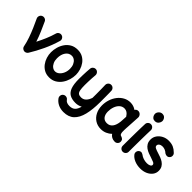

<svg xmlns="http://www.w3.org/2000/svg" viewBox="42 -1718 2937 2937"><g transform="rotate(45 1510.0 -249.5)"><path d="M63 -533.2Q87.4 -544.4 112.8 -535.4Q138.2 -526.4 149.4 -502Q181.2 -434.1 215.8 -354Q250.5 -273.9 277.3 -190.9Q314.5 -262.2 346.7 -337.9Q378.9 -413.6 401.4 -492.2Q408.7 -517.6 432.4 -530.8Q456.1 -543.9 481.4 -536.1Q506.8 -528.8 520 -505.1Q533.2 -481.4 525.4 -456.1Q488.3 -328.1 432.1 -209.5Q376 -90.8 312.5 12.2Q299.3 33.7 274.9 40.5Q248 47.9 223.4 33Q198.7 18.1 193.4 -9.8Q179.2 -82.5 152.6 -158.4Q126 -234.4 94 -308.1Q62 -381.8 31.2 -446.8Q20 -471.2 29.5 -496.8Q39.1 -522.5 63 -533.2Z M813.5 -553.7Q877.4 -553.7 924.6 -527.3Q971.7 -501 1002.9 -457.8Q1034.2 -414.6 1049.6 -363.3Q1064.9 -312 1064.9 -262.7Q1064.9 -208.5 1048.3 -152.3Q1031.7 -96.2 998.5 -48.8Q965.3 -1.5 915.8 27.8Q866.2 57.1 800.3 57.1Q739.7 57.1 693.1 31.5Q646.5 5.9 614.5 -36.9Q582.5 -79.6 566.2 -131.8Q549.8 -184.1 549.8 -237.3Q549.8 -291 565.4 -346.7Q581.1 -402.3 613.3 -449.2Q645.5 -496.1 695.3 -524.9Q745.1 -553.7 813.5 -553.7ZM813.5 -424.3Q754.4 -424.3 717.3 -372.3Q680.2 -320.3 680.2 -237.3Q680.2 -187 697.3 -149.9Q714.4 -112.8 741.7 -92.5Q769 -72.3 800.3 -72.3Q835 -72.3 866 -97.4Q897 -122.6 916.3 -165.8Q935.5 -209 935.5 -262.7Q935.5 -309.6 919.4 -345.9Q903.3 -382.3 875.7 -403.3Q848.1 -424.3 813.5 -424.3Z M1222.2 -539.1Q1248.5 -536.1 1265.6 -514.6Q1282.7 -493.2 1280.3 -466.8Q1276.9 -435.5 1274.7 -395.5Q1272.5 -355.5 1271.2 -316.2Q1270 -276.9 1270 -248.5Q1270 -178.2 1277.8 -139.9Q1285.6 -101.6 1305.7 -86.9Q1325.7 -72.3 1361.8 -72.3Q1410.2 -72.3 1442.9 -105.2Q1475.6 -138.2 1492.7 -192.4Q1493.2 -226.1 1493.2 -266.6Q1493.2 -333.5 1492.4 -385.5Q1491.7 -437.5 1490.2 -467.8Q1489.3 -494.6 1507.3 -514.6Q1525.4 -534.7 1552.2 -535.6Q1579.1 -536.6 1598.9 -518.3Q1618.7 -500 1620.1 -473.1Q1621.1 -452.6 1621.6 -423.1Q1622.1 -393.6 1622.3 -347.4Q1622.6 -301.3 1622.6 -231.4Q1622.6 -70.3 1594.5 43.5Q1566.4 157.2 1502.4 217Q1438.5 276.9 1330.6 276.9Q1265.6 276.9 1213.4 251.5Q1161.1 226.1 1129.4 180.2Q1114.7 158.2 1119.6 131.3Q1124.5 104.5 1146.5 89.8Q1168.5 75.2 1195.3 80.1Q1222.2 85 1236.8 106.9Q1264.2 146.5 1330.6 146.5Q1388.7 146.5 1421.9 115.5Q1455.1 84.5 1471.2 20Q1447.3 33.7 1419.7 41Q1392.1 48.3 1361.8 48.3Q1285.6 48.3 1236.6 20.5Q1187.5 -7.3 1164.1 -72.3Q1140.6 -137.2 1140.6 -248.5Q1140.6 -282.7 1141.8 -325.4Q1143.1 -368.2 1145.3 -409.7Q1147.5 -451.2 1150.9 -481.4Q1153.3 -507.8 1174.6 -524.7Q1195.8 -541.5 1222.2 -539.1Z M2207 42.5Q2168.5 42.5 2140.4 27.3Q2112.3 12.2 2093.8 -15.1Q2059.1 19.5 2014.6 38.3Q1970.2 57.1 1918.5 57.1Q1847.7 57.1 1793.2 22.5Q1738.8 -12.2 1708 -72.8Q1677.2 -133.3 1676.3 -210Q1675.8 -277.3 1696 -339.1Q1716.3 -400.9 1753.9 -449.2Q1791.5 -497.6 1843 -525.6Q1894.5 -553.7 1955.6 -553.7Q2021.5 -553.7 2076.7 -515.1Q2085 -531.2 2101.6 -540Q2118.2 -548.8 2138.2 -545.9Q2165 -542.5 2183.1 -520.5Q2201.2 -498.5 2199.7 -472.7L2186.5 -244.6Q2186 -239.3 2185.5 -233.4Q2184.6 -212.4 2183.8 -185.5Q2183.1 -158.7 2184.1 -143.6Q2185.5 -121.6 2193.6 -105Q2201.7 -88.4 2228 -83.5Q2243.7 -78.1 2257.8 -64.5Q2272 -50.8 2272.5 -22Q2272.5 4.9 2253.2 23.7Q2233.9 42.5 2207 42.5ZM1919.9 -72.3Q1979 -72.3 2012.9 -116.5Q2046.9 -160.6 2055.2 -243.2Q2055.2 -250 2055.7 -255.9Q2055.7 -260.3 2056.6 -264.2L2061.5 -351.1Q2057.6 -355.5 2054.7 -360.8Q2036.6 -390.6 2011.2 -407.5Q1985.8 -424.3 1954.1 -424.3Q1908.2 -424.3 1874.8 -394Q1841.3 -363.8 1823.7 -314.5Q1806.2 -265.1 1806.6 -208.5Q1807.6 -145 1836.9 -108.6Q1866.2 -72.3 1919.9 -72.3Z M2340.8 -694.8Q2340.8 -725.1 2365 -750.7Q2389.2 -776.4 2423.3 -776.4Q2451.7 -776.4 2468.5 -762.7Q2485.4 -749 2492.9 -730.7Q2500.5 -712.4 2500.5 -698.2Q2500.5 -681.6 2491.5 -661.9Q2482.4 -642.1 2464.6 -627.9Q2446.8 -613.8 2420.9 -613.8Q2390.1 -613.8 2372.6 -628.2Q2355 -642.6 2347.9 -661.6Q2340.8 -680.7 2340.8 -694.8ZM2412.1 -539.1Q2439 -538.1 2457 -518.1Q2475.1 -498 2474.1 -471.2Q2472.7 -437.5 2471.4 -389.4Q2470.2 -341.3 2469.5 -286.6Q2468.8 -231.9 2468.3 -177.7Q2467.8 -123.5 2467.5 -77.1Q2467.3 -30.8 2467.3 0Q2467.3 26.9 2448 45.7Q2428.7 64.5 2401.9 64.5Q2375 64.5 2356.2 45.7Q2337.4 26.9 2337.4 0Q2337.4 -31.2 2337.6 -77.6Q2337.9 -124 2338.4 -178.5Q2338.9 -232.9 2339.8 -288.1Q2340.8 -343.3 2342 -392.6Q2343.3 -441.9 2344.7 -477.1Q2345.7 -503.9 2365.5 -522Q2385.3 -540 2412.1 -539.1Z M2972.2 -390.1Q2955.6 -369.6 2930.9 -367.2Q2906.2 -364.7 2881.8 -380.4Q2835.4 -424.3 2776.4 -424.3Q2743.2 -424.3 2721.4 -408.2Q2699.7 -392.1 2699.7 -369.1Q2699.7 -343.3 2730.5 -329.3Q2761.2 -315.4 2800.8 -303.7Q2832 -294.4 2866.5 -281.5Q2900.9 -268.6 2931.2 -248Q2961.4 -227.5 2980.2 -196.3Q2999 -165 2999 -118.7Q2999 -68.4 2969 -28.6Q2939 11.2 2887.7 34.2Q2836.4 57.1 2772 57.1Q2703.6 57.1 2646.5 33.4Q2589.4 9.8 2557.6 -33.2Q2543 -55.2 2548.3 -81.5Q2553.7 -107.9 2575.7 -123Q2597.7 -137.2 2617.4 -131.3Q2637.2 -125.5 2650.9 -115.7Q2672.4 -97.7 2709.5 -85Q2746.6 -72.3 2787.1 -72.3Q2820.3 -72.3 2844.7 -84Q2869.1 -95.7 2869.1 -115.7Q2869.1 -140.6 2839.4 -153.8Q2809.6 -167 2771.5 -178.7Q2740.2 -188.5 2705.3 -201.4Q2670.4 -214.4 2639.6 -235.4Q2608.9 -256.3 2589.6 -288.8Q2570.3 -321.3 2570.3 -369.6Q2570.3 -420.4 2599.1 -462.2Q2627.9 -503.9 2676 -529.1Q2724.1 -554.2 2781.2 -554.2Q2841.3 -554.2 2883.8 -535.4Q2926.3 -516.6 2961.9 -480.5Q2982.9 -463.9 2985.8 -437.3Q2988.8 -410.6 2972.2 -390.1Z"/></g></svg>

Font: Mikhak-FD Bold
Style: Regular
Weight: 700
Designer: Amin Abedi
Version: Version 3.3